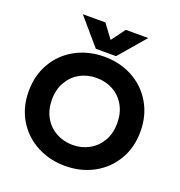

<svg xmlns="http://www.w3.org/2000/svg" viewBox="-161 -1054 1132 1205"><g transform="rotate(20 405.0 -451.5)"><path d="M186 -918H337L405 -826L473 -918H623L472 -742H337ZM32 -349Q32 -456 81 -539Q130 -622 215.5 -668Q301 -714 406 -714Q511 -714 595.5 -668Q680 -622 729 -539Q778 -456 778 -349Q778 -242 729 -159.5Q680 -77 595.5 -31Q511 15 406 15Q301 15 215.5 -31Q130 -77 81 -159.5Q32 -242 32 -349ZM623 -349Q623 -416 594.5 -466.5Q566 -517 516.5 -544.5Q467 -572 406 -572Q344 -572 294.5 -544.5Q245 -517 216 -466.5Q187 -416 187 -349Q187 -281 216 -230.5Q245 -180 295 -152.5Q345 -125 406 -125Q466 -125 515.5 -152.5Q565 -180 594 -230.5Q623 -281 623 -349Z"/></g></svg>

Font: Prompt SemiBold
Style: Regular
Weight: 600
Designer: Katatrad Team
Foundry: CadsonDemak
Version: Version 1.000